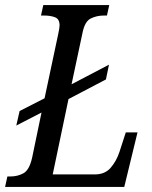

<svg xmlns="http://www.w3.org/2000/svg" viewBox="-38 -734 598 754"><path d="M-18 0 -9 -41H3Q31 -41 54 -53.5Q77 -66 88 -114L125 -292L26 -241L39 -298L137 -348L191 -602Q193 -612 194.5 -620.5Q196 -629 196 -634Q196 -659 178.5 -666Q161 -673 135 -673H123L132 -714H391L382 -673H370Q342 -673 318.5 -661.5Q295 -650 286 -605L243 -403L390 -480L378 -422L231 -345L169 -49H334Q374 -49 396.5 -75Q419 -101 431 -137L456 -214H502L450 0Z"/></svg>

Font: Noto Serif Condensed
Style: Italic
Weight: 400
Width: 3
Italic angle: -12°
Designer: Monotype Design Team
Foundry: Monotype Imaging Inc.
Version: Version 2.014; ttfautohint (v1.8.4.7-5d5b)